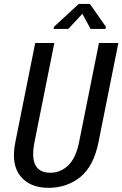

<svg xmlns="http://www.w3.org/2000/svg" viewBox="-20 -925 609 956"><path d="M220.7 10.3Q127.9 9.8 81.1 -48.8Q34.2 -107.4 56.6 -218.3L155.3 -710.9H250.5L151.9 -218.3Q121.1 -64.9 230.5 -64.9Q282.2 -64.9 320.3 -102.1Q358.4 -139.2 374 -218.3L472.7 -710.9H569.3L470.7 -218.3Q446.8 -98.1 380.4 -43.9Q313.5 10.3 220.7 10.3ZM507.3 -791.5 504.9 -780.8H431.2L390.1 -856.4L319.8 -780.8H246.6L249 -792L372.1 -905.3H427.7Z"/></svg>

Font: RobotoCondensed-Italic
Style: Italic
Weight: 400
Designer: Google
Version: Version 1.200311; 2013